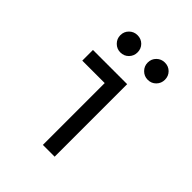

<svg xmlns="http://www.w3.org/2000/svg" viewBox="-204 -849 969 969"><g transform="rotate(45 281.0 -364.5)"><path d="M265.6 0V-441.4H105.5V-517.6H349.6V0ZM407.2 -606.4Q381.8 -606.4 363.8 -624.5Q345.7 -642.6 345.7 -668Q345.7 -694.3 363.8 -711.9Q381.8 -729.5 407.2 -729.5Q433.6 -729.5 451.2 -711.9Q468.8 -694.3 468.8 -668Q468.8 -642.6 451.2 -624.5Q433.6 -606.4 407.2 -606.4ZM211.9 -606.4Q186.5 -606.4 168.5 -624.5Q150.4 -642.6 150.4 -668Q150.4 -694.3 168.5 -711.9Q186.5 -729.5 211.9 -729.5Q238.3 -729.5 255.9 -711.9Q273.4 -694.3 273.4 -668Q273.4 -642.6 255.9 -624.5Q238.3 -606.4 211.9 -606.4Z"/></g></svg>

Font: Reddit Mono
Style: Regular
Weight: 400
Monospace: yes
Designer: Stephen Hutchings
Foundry: Reddit
Version: Version 1.014; ttfautohint (v1.8.4.7-5d5b)